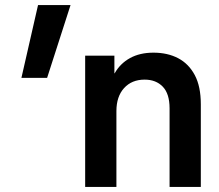

<svg xmlns="http://www.w3.org/2000/svg" viewBox="-20 -742 868 762"><path d="M65 -433 131 -722H260L167 -433ZM653 0V-312Q653 -370 626 -398Q599 -426 554 -426Q503 -426 472.5 -392.5Q442 -359 442 -301V0H318V-521H434V-451H435Q457 -490 496 -511.5Q535 -533 589 -533Q645 -533 687 -511Q729 -489 753 -444Q777 -399 777 -328V0Z"/></svg>

Font: TikTok Sans 24pt SemiBold
Style: Regular
Weight: 600
Version: Version 4.000